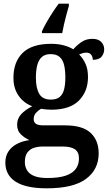

<svg xmlns="http://www.w3.org/2000/svg" viewBox="-20 -786 593 1043"><path d="M234 237Q121 237 65 201Q9 165 9 97Q9 61 26.5 35.5Q44 10 73.5 -5Q103 -20 140 -25Q116 -35 94.5 -55Q73 -75 73 -109Q73 -141 94 -164.5Q115 -188 155 -209Q109 -226 81 -266Q53 -306 53 -363Q53 -450 103.5 -499Q154 -548 258 -548Q296 -548 327 -539.5Q358 -531 378 -518Q396 -539 421.5 -557Q447 -575 482 -575Q514 -575 530 -558Q546 -541 546 -518Q546 -496 532 -478.5Q518 -461 484 -461Q484 -478 475 -489Q466 -500 450 -500Q437 -500 428 -497Q419 -494 410 -490Q431 -469 444.5 -439.5Q458 -410 458 -367Q458 -290 409 -240Q360 -190 258 -190Q247 -190 230 -191.5Q213 -193 203 -195Q188 -187 175.5 -173Q163 -159 163 -139Q163 -122 175 -113.5Q187 -105 217 -105H333Q429 -105 472.5 -64Q516 -23 516 47Q516 135 447 186Q378 237 234 237ZM236 181Q300 181 337.5 168Q375 155 392 131Q409 107 409 75Q409 40 387 25Q365 10 321 10H211Q188 10 166 16.5Q144 23 129.5 41.5Q115 60 115 94Q115 120 127.5 140Q140 160 167 170.5Q194 181 236 181ZM256 -245Q287 -245 304 -259Q321 -273 328 -300Q335 -327 335 -365Q335 -405 328 -433.5Q321 -462 303.5 -477Q286 -492 255 -492Q225 -492 207.5 -476.5Q190 -461 182.5 -432.5Q175 -404 175 -364Q175 -308 193 -276.5Q211 -245 256 -245ZM208 -616Q217 -637 232.5 -664Q248 -691 265.5 -718Q283 -745 299 -766H354V-753Q348 -733 341 -707Q334 -681 328 -655Q322 -629 318 -606H208Z"/></svg>

Font: Noto Rashi Hebrew SemiBold
Style: Regular
Weight: 600
Version: Version 1.006